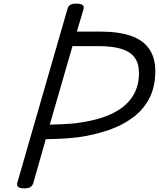

<svg xmlns="http://www.w3.org/2000/svg" viewBox="-20 -1023 875 1057"><path d="M114 14Q92 14 81.5 7Q71 0 75 -16L352 -976Q356 -990 367 -996.5Q378 -1003 400 -1003Q423 -1003 433.5 -996Q444 -989 440 -973L403 -849H534Q634 -849 701 -825.5Q768 -802 801.5 -753.5Q835 -705 835 -631Q835 -548 804 -485.5Q773 -423 715.5 -379Q658 -335 579.5 -307.5Q501 -280 407 -267Q364 -262 318.5 -259.5Q273 -257 232 -257L163 -14Q158 0 147.5 7Q137 14 114 14ZM254 -337Q281 -337 310 -338.5Q339 -340 369.5 -342Q400 -344 427 -349Q528 -364 599 -398.5Q670 -433 707.5 -488.5Q745 -544 745 -621Q745 -674 721 -706.5Q697 -739 648 -754Q599 -769 522 -769H379Z"/></svg>

Font: Playwrite AU SA
Style: Regular
Weight: 400
Designer: Veronika Burian, José Scaglione
Foundry: TypeTogether
Version: Version 1.002